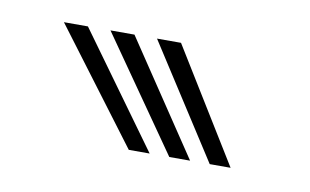

<svg xmlns="http://www.w3.org/2000/svg" viewBox="-34 -853 420 260"><g transform="rotate(10 176.0 -722.5)"><path d="M153.5 -645 37 -800H70L182.2 -645ZM209.2 -645 101 -800H134L237.8 -645ZM264.8 -645 165 -800H198L293.5 -645Z"/></g></svg>

Font: Big Shoulders Inline Text Black
Style: Regular
Weight: 900
Designer: Patric King
Foundry: XO Type Co
Version: Version 1.000